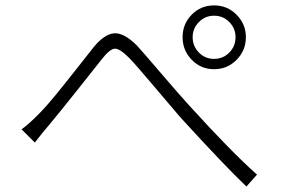

<svg xmlns="http://www.w3.org/2000/svg" viewBox="-20 -722 1040 708"><path d="M690.4 -585Q690.4 -551.8 713.4 -528.3Q736.3 -504.9 769.5 -504.9Q802.7 -504.9 825.7 -528.3Q848.6 -551.8 848.6 -585Q848.6 -617.2 825.7 -640.6Q802.7 -664.1 769.5 -664.1Q736.3 -664.1 713.4 -640.6Q690.4 -617.2 690.4 -585ZM886.7 -585Q886.7 -536.1 852.5 -501.5Q818.4 -466.8 769.5 -466.8Q720.7 -466.8 687 -501.5Q653.3 -536.1 653.3 -585Q653.3 -633.8 687 -668Q720.7 -702.1 769.5 -702.1Q818.4 -702.1 852.5 -667.5Q886.7 -632.8 886.7 -585ZM108.4 -196.3 59.6 -245.1Q86.9 -264.6 125 -303.7Q149.4 -328.1 185.1 -371.6Q220.7 -415 265.1 -471.7Q309.6 -528.3 325.2 -547.9Q364.3 -595.7 399.9 -599.1Q435.5 -602.5 483.4 -555.7Q506.8 -530.3 575.2 -450.2Q643.6 -370.1 678.7 -332Q834 -161.1 927.7 -78.1L888.7 -34.2Q810.5 -108.4 644.5 -290Q617.2 -321.3 549.8 -401.4Q482.4 -481.4 457 -507.8Q420.9 -543.9 402.8 -542.5Q384.8 -541 356.4 -504.9Q345.7 -491.2 270 -396Q194.3 -300.8 163.1 -263.7Q141.6 -239.3 108.4 -196.3Z"/></svg>

Font: Gen Shin Gothic Monospace Light
Style: Regular
Weight: 300
Designer: [Source Han Sans]
Ryoko NISHIZUKA  (kana & ideographs); Paul D. Hunt (Latin, Greek & Cyrillic); Wenlong ZHANG  (bopomofo
Version: Version 1.002.20150607